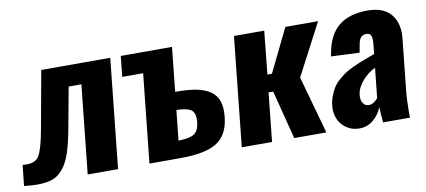

<svg xmlns="http://www.w3.org/2000/svg" viewBox="-70 -789 2221 1000"><g transform="rotate(-10 1040.5 -289.0)"><path d="M-11.2 1.5 0.5 -107.9Q11.2 -106.9 20.5 -106.9Q68.4 -106.4 86.9 -135.7Q108.9 -170.9 128.4 -282.2L182.1 -578.1H546.9L486.3 0H325.7L375 -468.3H307.6L270.5 -267.1Q255.4 -182.1 238.3 -129.6Q221.2 -77.1 195.3 -46.4Q169.4 -15.6 137.7 -4.6Q106 6.3 57.1 6.3Q31.2 6.3 -11.2 1.5Z M822.3 -91.8H825.2Q881.8 -92.8 905.8 -108.6Q929.7 -124.5 934.6 -168.5Q935.5 -177.7 935.5 -185.5Q935.5 -218.8 918.9 -232.4Q898.4 -249 843.8 -250.5H838.9ZM652.3 0 701.7 -469.2H591.3L602.5 -578.1H873.5L849.1 -344.7H854.5Q917.5 -344.7 959.7 -336.7Q1002 -328.6 1032.2 -309.1Q1062.5 -289.1 1074.2 -254.9Q1082 -231.4 1082 -200.2Q1082 -185.5 1080.1 -169.4Q1070.3 -77.1 1009.5 -38.6Q948.7 0 817.4 0Z M1140.6 0 1201.2 -578.1H1361.3L1337.9 -350.1H1361.8L1473.1 -578.1H1646L1502.9 -304.7L1587.9 0H1418L1352.1 -257.3H1327.6L1300.8 0Z M1831.1 -101.6Q1856 -101.6 1879.4 -129.9L1896 -287.6Q1855.5 -268.1 1825.9 -232.9Q1796.4 -197.8 1792.5 -163.6Q1792 -157.7 1792 -152.3Q1792 -131.8 1800.8 -118.2Q1811.5 -101.6 1831.1 -101.6ZM1761.2 9.8Q1720.2 9.3 1691.2 -12Q1662.1 -33.2 1650.4 -64.5Q1641.1 -88.9 1641.1 -115.2Q1641.1 -123 1642.1 -130.9Q1645 -159.2 1654.8 -183.8Q1664.6 -208.5 1676.3 -226.6Q1688 -244.6 1708 -261.7Q1728 -278.8 1743.4 -289.1Q1758.8 -299.3 1784.7 -311.5Q1810.5 -323.7 1825 -329.3Q1839.4 -335 1866.7 -345Q1894 -355 1903.8 -358.9L1909.7 -415.5Q1910.2 -423.3 1910.2 -429.7Q1910.2 -445.3 1906.2 -455.1Q1900.4 -468.8 1880.4 -468.8Q1845.7 -468.8 1838.4 -420.9L1830.6 -378.9L1680.7 -385.3Q1680.7 -386.7 1682.1 -395Q1683.6 -403.3 1684.1 -404.3Q1701.2 -498.5 1756.8 -543.2Q1812.5 -587.9 1907.7 -587.9Q1993.2 -587.9 2032.2 -540.5Q2064.5 -501.5 2064.9 -440.4Q2064.9 -427.7 2063.5 -413.6L2035.2 -145Q2029.8 -95.2 2029.8 -30.8Q2029.8 -15.6 2030.3 0H1887.7Q1882.3 -68.8 1882.3 -82Q1866.7 -42.5 1835.4 -16.4Q1804.2 9.8 1761.2 9.8Z"/></g></svg>

Font: Oswald
Style: Bold
Weight: 700
Designer: Vernon Adams
Foundry: Vernon Adams
Version: 3.0; ttfautohint (v0.94.23-7a4d-dirty) -l 8 -r 50 -G 200 -x 